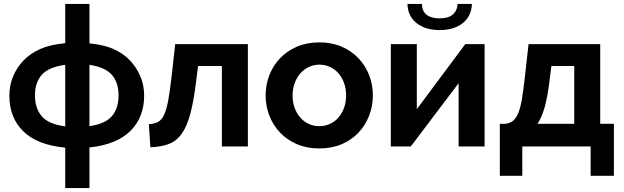

<svg xmlns="http://www.w3.org/2000/svg" viewBox="-20 -750 3193 983"><path d="M438 -528Q516 -520 564.5 -497.5Q613 -475 646 -440Q679 -405 698.5 -359.5Q718 -314 718 -260Q718 -150 648 -80Q578 -10 438 5V213H314V6Q170 -8 99 -78Q28 -148 28 -260Q28 -314 47.5 -360Q67 -406 101 -441Q135 -476 184.5 -498.5Q234 -521 314 -529V-730H438ZM314 -418Q230 -407 194.5 -367.5Q159 -328 159 -262Q159 -196 193.5 -155Q228 -114 314 -103ZM438 -104Q520 -116 553.5 -156Q587 -196 587 -262Q587 -327 553 -366.5Q519 -406 438 -418Z M742 -114Q771 -116 789.5 -126Q808 -136 820.5 -163Q833 -190 841.5 -237.5Q850 -285 859 -362L877 -524H1249V0H1116V-412H994L984 -333Q972 -234 955 -169.5Q938 -105 911.5 -67Q885 -29 846 -13.5Q807 2 750 4Z M1615 10Q1551 10 1500 -12Q1449 -34 1413.5 -71.5Q1378 -109 1359 -158Q1340 -207 1340 -261Q1340 -316 1359 -365Q1378 -414 1413.5 -451.5Q1449 -489 1500 -511Q1551 -533 1615 -533Q1679 -533 1729.5 -511Q1780 -489 1815.5 -451.5Q1851 -414 1870 -365Q1889 -316 1889 -261Q1889 -207 1870 -158Q1851 -109 1816 -71.5Q1781 -34 1730 -12Q1679 10 1615 10ZM1478 -261Q1478 -226 1488.5 -197.5Q1499 -169 1517.5 -148Q1536 -127 1561 -115.5Q1586 -104 1615 -104Q1644 -104 1669 -115.5Q1694 -127 1712.5 -148Q1731 -169 1741.5 -198Q1752 -227 1752 -262Q1752 -296 1741.5 -325Q1731 -354 1712.5 -375Q1694 -396 1669 -407.5Q1644 -419 1615 -419Q1586 -419 1561 -407Q1536 -395 1517.5 -374Q1499 -353 1488.5 -324Q1478 -295 1478 -261Z M2396 -730Q2394 -667 2349 -631.5Q2304 -596 2231 -596Q2158 -596 2113 -631.5Q2068 -667 2066 -730H2140Q2141 -692 2164.5 -674Q2188 -656 2231 -656Q2317 -656 2323 -730ZM2114 -191 2362 -524H2461V0H2328V-324L2083 0H1981V-524H2114Z M2539 -116H2567Q2591 -119 2606.5 -131.5Q2622 -144 2633.5 -171.5Q2645 -199 2652.5 -245Q2660 -291 2668 -362L2686 -524H3053V-116H3123V150H3004V0H2654V150H2539ZM2920 -116V-412H2803L2793 -333Q2783 -252 2768.5 -201Q2754 -150 2732 -116Z"/></svg>

Font: IngvarSans
Style: Bold
Weight: 700
Version: Version 3.000